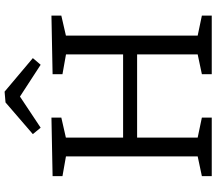

<svg xmlns="http://www.w3.org/2000/svg" viewBox="-73 -869 942 836"><g transform="rotate(-90 398.0 -451.0)"><path d="M49 0V-43L148 -64L135 -46V-651L151 -632L49 -650V-693L304 -698V-655L203 -632L217 -651V-371L202 -386H594L579 -371V-651L594 -632L493 -650V-693L748 -698V-655L648 -632L661 -651V-46L648 -64L748 -43V0H493V-43L592 -64L579 -46V-339L594 -325H202L217 -339V-46L204 -64L304 -43V0ZM260 -745 232 -779 370 -898 417 -902 563 -779 534 -745 368 -853 421 -852Z"/></g></svg>

Font: Bitter Thin
Style: Regular
Weight: 400
Version: Version 3.021